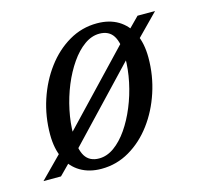

<svg xmlns="http://www.w3.org/2000/svg" viewBox="-94 -515 626 604"><g transform="rotate(-15 219.0 -213.0)"><path d="M270 -436Q310 -436 338.8 -418.8Q367.5 -401.5 383.2 -369Q399 -336.5 399 -290Q399 -231.5 381.2 -177.8Q363.5 -124 332 -81.8Q300.5 -39.5 258.2 -14.8Q216 10 166.5 10Q127 10 98 -7.2Q69 -24.5 53.2 -57.2Q37.5 -90 37.5 -136Q37.5 -194.5 55.2 -248.2Q73 -302 104.5 -344.2Q136 -386.5 178.2 -411.2Q220.5 -436 270 -436ZM167.5 -23.5Q193 -23.5 216.8 -40.5Q240.5 -57.5 260.8 -86.8Q281 -116 296.2 -153Q311.5 -190 320 -230.5Q328.5 -271 328.5 -310Q328.5 -357.5 314.2 -380Q300 -402.5 269 -402.5Q243.5 -402.5 219.8 -385.5Q196 -368.5 175.8 -339.2Q155.5 -310 140.2 -273Q125 -236 116.5 -195.5Q108 -155 108 -116Q108 -69 122.2 -46.2Q136.5 -23.5 167.5 -23.5ZM400 -426H457L373.5 -341L348.5 -321L102 -61L80.5 -44.5L36.5 0H-20.5L61 -82.5L85 -102L335 -365L357 -382.5Z"/></g></svg>

Font: Newsreader 18pt
Style: Italic
Weight: 400
Italic angle: -17°
Version: Version 1.003